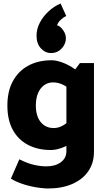

<svg xmlns="http://www.w3.org/2000/svg" viewBox="-20 -843 613 1093"><path d="M271 -541Q295 -541 314 -553Q333 -565 344 -584.5Q355 -604 355 -624Q355 -642 347.5 -657.5Q340 -673 328.5 -684.5Q317 -696 305 -699Q310 -716 326.5 -731Q343 -746 357 -752L325 -823Q287 -807 256 -778Q225 -749 206.5 -713.5Q188 -678 188 -640Q188 -595 212.5 -568Q237 -541 271 -541ZM515 -484H435L358 -380V18Q358 57 326.5 80.5Q295 104 244 104Q211 104 173.5 95.5Q136 87 90 64L42 174Q64 188 93.5 199Q123 210 153.5 217Q184 224 211 227Q238 230 253 230Q332 230 391 204.5Q450 179 482.5 132Q515 85 515 20ZM402 -179Q370 -148 342.5 -131Q315 -114 286 -114Q254 -114 231 -130Q208 -146 196 -174.5Q184 -203 184 -242Q184 -282 196 -311.5Q208 -341 230.5 -357.5Q253 -374 282 -374Q312 -374 341 -359.5Q370 -345 402 -313L446 -410Q425 -438 393.5 -458Q362 -478 330 -489Q298 -500 275 -500Q198 -500 141.5 -469.5Q85 -439 53.5 -381.5Q22 -324 22 -242Q22 -160 53 -103.5Q84 -47 140 -18Q196 11 269 11Q298 11 331 -1Q364 -13 395 -33.5Q426 -54 446 -78Z"/></svg>

Font: Catamaran ExtraBold
Style: Regular
Weight: 800
Designer: Pria Ravichandran
Version: Version 2.000